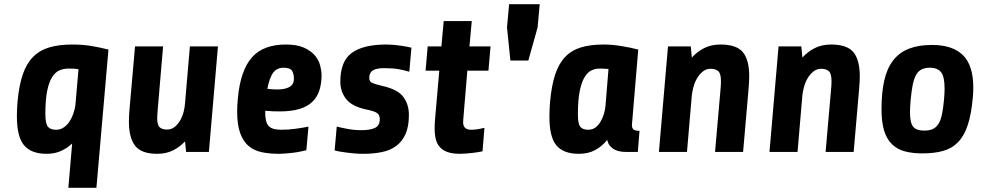

<svg xmlns="http://www.w3.org/2000/svg" viewBox="-20 -720 4666 910"><path d="M63 -237Q70 -314 87.5 -366Q105 -418 136.5 -450Q168 -482 214 -495.5Q260 -509 323 -509Q370 -509 410.5 -502.5Q451 -496 494 -485L437 170H304L322 -40Q298 -17 268 -4Q238 9 201 9Q128 9 94 -31.5Q60 -72 60 -169Q60 -200 63 -237ZM246 -105Q266 -105 282 -116Q298 -127 309 -143.5Q320 -160 327 -180Q334 -200 337 -218L352 -392Q340 -394 327.5 -394.5Q315 -395 304 -395Q282 -395 262 -386.5Q242 -378 227 -354.5Q212 -331 203.5 -289Q195 -247 195 -180Q195 -134 207 -119.5Q219 -105 246 -105Z M753 -500 728 -207Q727 -193 726 -180.5Q725 -168 725 -162Q725 -127 737 -116.5Q749 -106 772 -106Q793 -106 808.5 -119Q824 -132 834.5 -150.5Q845 -169 850.5 -191Q856 -213 857 -231L880 -500H1013L970 0H862L857 -50Q833 -24 800.5 -7.5Q768 9 725 9Q650 9 620.5 -29Q591 -67 591 -144Q591 -155 591.5 -167Q592 -179 593 -193L620 -500Z M1504 -364Q1504 -323 1493.5 -291Q1483 -259 1460 -237Q1437 -215 1399 -203.5Q1361 -192 1307 -192Q1291 -192 1273.5 -192.5Q1256 -193 1237 -195V-187Q1237 -140 1253.5 -122.5Q1270 -105 1313 -105Q1347 -105 1383 -110Q1419 -115 1442 -120L1432 -8Q1420 -5 1403 -1.5Q1386 2 1368.5 4Q1351 6 1334 7.5Q1317 9 1303 9Q1258 9 1221.5 1.5Q1185 -6 1159 -27.5Q1133 -49 1118.5 -88.5Q1104 -128 1104 -192Q1104 -219 1107 -250Q1113 -319 1130 -368.5Q1147 -418 1175 -449Q1203 -480 1243 -494.5Q1283 -509 1335 -509Q1388 -509 1421 -494Q1454 -479 1472.5 -457Q1491 -435 1497.5 -409.5Q1504 -384 1504 -364ZM1323 -399Q1294 -399 1276 -377Q1258 -355 1247 -299Q1273 -296 1294 -296Q1330 -296 1351.5 -307.5Q1373 -319 1373 -348Q1373 -369 1364.5 -384Q1356 -399 1323 -399Z M1918 -175Q1918 -120 1902 -84.5Q1886 -49 1857.5 -28Q1829 -7 1789 1Q1749 9 1702 9Q1683 9 1663 7.5Q1643 6 1625 3.5Q1607 1 1591.5 -1.5Q1576 -4 1566 -7L1576 -120Q1596 -115 1627.5 -109Q1659 -103 1694 -103Q1733 -103 1756.5 -113.5Q1780 -124 1780 -156Q1780 -175 1767.5 -184Q1755 -193 1721 -200Q1650 -214 1621.5 -249.5Q1593 -285 1593 -333Q1593 -430 1647.5 -469.5Q1702 -509 1811 -509Q1827 -509 1845 -507.5Q1863 -506 1879.5 -503.5Q1896 -501 1909.5 -498.5Q1923 -496 1930 -494L1920 -380Q1897 -387 1870 -392Q1843 -397 1802 -397Q1763 -397 1746.5 -386Q1730 -375 1730 -350Q1730 -333 1745.5 -326.5Q1761 -320 1791 -313Q1864 -297 1891 -261.5Q1918 -226 1918 -175Z M2195 -385 2177 -170Q2176 -156 2175.5 -149.5Q2175 -143 2175 -141Q2175 -105 2213 -105Q2229 -105 2247 -108Q2265 -111 2276 -114L2267 -3Q2262 -2 2249.5 0.5Q2237 3 2222 4.5Q2207 6 2191 7.5Q2175 9 2161 9Q2125 9 2102 1Q2079 -7 2065 -22.5Q2051 -38 2045.5 -60.5Q2040 -83 2040 -112Q2040 -122 2040.5 -133Q2041 -144 2042 -155L2062 -385H1997L2007 -500H2072L2083 -620H2216L2205 -500H2305L2295 -385Z M2484 -433H2399L2383 -590L2393 -700H2538L2528 -590Z M2587 -237Q2594 -314 2611 -366Q2628 -418 2658.5 -450Q2689 -482 2734 -495.5Q2779 -509 2841 -509Q2881 -509 2926.5 -501.5Q2972 -494 3005 -485L2975 -127Q2975 -114 2982 -107Q2989 -100 3011 -100L3003 0H2945Q2934 0 2920.5 -2Q2907 -4 2894 -10.5Q2881 -17 2871.5 -28Q2862 -39 2858 -57Q2833 -26 2800.5 -8.5Q2768 9 2723 9Q2651 9 2617.5 -30.5Q2584 -70 2584 -167Q2584 -200 2587 -237ZM2768 -105Q2788 -105 2802.5 -116Q2817 -127 2827 -144.5Q2837 -162 2843 -182.5Q2849 -203 2850 -221L2864 -393Q2853 -394 2842 -394.5Q2831 -395 2822 -395Q2802 -395 2783.5 -386.5Q2765 -378 2750.5 -354Q2736 -330 2727.5 -287.5Q2719 -245 2719 -177Q2719 -133 2730.5 -119Q2742 -105 2768 -105Z M3103 0 3146 -500H3254L3259 -447Q3284 -475 3317.5 -492Q3351 -509 3395 -509Q3471 -509 3501 -472.5Q3531 -436 3531 -358Q3531 -338 3528 -300L3502 0H3369L3395 -297Q3396 -305 3396.5 -316Q3397 -327 3397 -336Q3397 -371 3384.5 -382.5Q3372 -394 3348 -394Q3327 -394 3311 -381Q3295 -368 3284 -349.5Q3273 -331 3267 -309Q3261 -287 3259 -269L3236 0Z M3627 0 3670 -500H3778L3783 -447Q3808 -475 3841.5 -492Q3875 -509 3919 -509Q3995 -509 4025 -472.5Q4055 -436 4055 -358Q4055 -338 4052 -300L4026 0H3893L3919 -297Q3920 -305 3920.5 -316Q3921 -327 3921 -336Q3921 -371 3908.5 -382.5Q3896 -394 3872 -394Q3851 -394 3835 -381Q3819 -368 3808 -349.5Q3797 -331 3791 -309Q3785 -287 3783 -269L3760 0Z M4593 -305Q4593 -294 4592.5 -283Q4592 -272 4591 -260Q4584 -181 4567.5 -129.5Q4551 -78 4522 -47.5Q4493 -17 4451 -5Q4409 7 4352 7Q4305 7 4269 -2.5Q4233 -12 4208 -36Q4183 -60 4170.5 -100.5Q4158 -141 4158 -202Q4158 -281 4171 -338.5Q4184 -396 4213 -433.5Q4242 -471 4287.5 -489Q4333 -507 4397 -507Q4495 -507 4544 -458.5Q4593 -410 4593 -305ZM4454 -245Q4457 -277 4457 -300Q4457 -356 4440.5 -377.5Q4424 -399 4387 -399Q4365 -399 4349 -391.5Q4333 -384 4322.5 -366Q4312 -348 4306 -318.5Q4300 -289 4296 -245Q4293 -212 4293 -188Q4293 -138 4308 -119.5Q4323 -101 4361 -101Q4384 -101 4400 -108Q4416 -115 4427 -131.5Q4438 -148 4444 -175.5Q4450 -203 4454 -245Z"/></svg>

Font: Share
Style: Bold Italic
Weight: 700
Designer: Ralph du Carrois
Version: Version 1.002